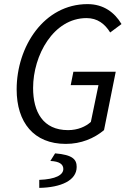

<svg xmlns="http://www.w3.org/2000/svg" viewBox="-20 -688 640 934"><path d="M300 12C375 12 438 -15 486 -55L543 -339H337L324 -274H459L422 -95C397 -72 358 -55 311 -55C189 -55 141 -144 141 -260C141 -419 240 -600 401 -600C454 -600 490 -572 516 -530L571 -571C538 -627 484 -668 406 -668C194 -668 61 -462 61 -253C61 -93 144 12 300 12ZM171 226C277 224 353 190 353 124C353 88 334 65 248 58L225 95C269 97 288 111 288 134C288 163 251 184 171 187V226Z"/></svg>

Font: Source Code Variable
Style: Italic
Weight: 400
Italic angle: -11°
Monospace: yes
Designer: Paul D. Hunt, Teo Tuominen
Foundry: Adobe Systems Incorporated
Version: Version 1.005;PS 1.0;hotconv 16.6.54;makeotf.lib2.5.65590